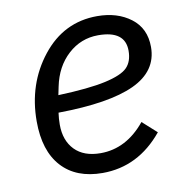

<svg xmlns="http://www.w3.org/2000/svg" viewBox="-66 -591 643 667"><g transform="rotate(-10 255.5 -258.0)"><path d="M244 12Q151 12 100 -44Q49 -100 49 -204Q49 -336 125 -432Q201 -528 319 -528Q390 -528 437.5 -492Q485 -456 485 -390Q485 -305 397 -264Q309 -223 129 -221Q126 -200 126 -179Q126 -123 158 -90Q190 -57 249 -57Q340 -57 407 -139L457 -94Q370 12 244 12ZM311 -462Q250 -462 204.5 -420.5Q159 -379 145 -310L139 -281Q248 -285 306.5 -298Q365 -311 385.5 -332Q406 -353 406 -391Q406 -462 311 -462Z"/></g></svg>

Font: Aneliza
Style: Italic
Weight: 400
Italic angle: -11.31°
Designer: Mike Abbink, Paul van der Laan, Pieter van Rosmalen
Foundry: Bold Monday
Version: Version 3.0